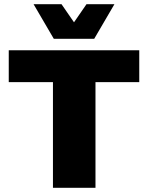

<svg xmlns="http://www.w3.org/2000/svg" viewBox="-20 -901 711 921"><path d="M648 -660V-507H438V0H234V-507H22V-660ZM529 -881 432 -715H238L141 -881H275L335 -794L395 -881Z"/></svg>

Font: Work Sans ExtraBold
Style: Regular
Weight: 800
Designer: Wei Huang
Foundry: Wei Huang
Version: Version 2.012; ttfautohint (v1.8.3)